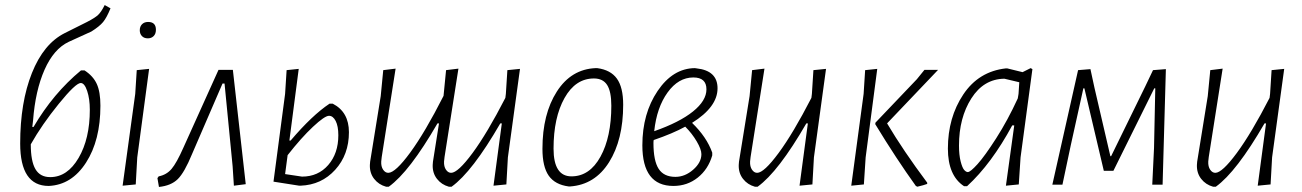

<svg xmlns="http://www.w3.org/2000/svg" viewBox="-20 -732 5160 761"><path d="M173 5Q60 5 60 -163Q60 -326 106.5 -442.5Q153 -559 237 -601L325 -645Q356 -661 368.5 -672.5Q381 -684 395 -712L418 -699Q403 -662 388.5 -644.5Q374 -627 342 -607L252 -566Q193 -538 156.5 -455.5Q120 -373 111 -254L108 -229H113Q191 -362 301 -453H315Q349 -431 363.5 -399.5Q378 -368 378 -313Q378 -176 321 -87.5Q264 1 173 5ZM300 -403Q280 -403 213 -320.5Q146 -238 102 -160Q102 -93 120.5 -61.5Q139 -30 179 -30Q247 -30 291.5 -106Q336 -182 336 -297Q336 -340 325.5 -371.5Q315 -403 300 -403Z M567 -645Q598 -645 598 -614Q598 -598 589 -589Q580 -580 566 -580Q551 -580 542.5 -589Q534 -598 534 -612Q534 -627 543 -636Q552 -645 567 -645ZM571 -459 524 -108 518 -1 466 4 516 -360 522 -454Z M846 -455H903L954 -2L907 4L902 -73L870 -401H862L741 -121Q711 -48 684.5 -22Q658 4 610 9L604 -26L609 -33Q640 -39 660 -62.5Q680 -86 707 -147Z M1064 -12 1110 -360 1116 -454 1164 -459 1127 -175H1132Q1217 -275 1286 -321H1299Q1363 -288 1363 -208Q1363 -119 1308.5 -59Q1254 1 1171 4H1166ZM1284 -273Q1267 -273 1220.5 -229.5Q1174 -186 1120 -117L1110 -42L1177 -32Q1241 -32 1281 -78Q1321 -124 1321 -196Q1321 -232 1310.5 -252.5Q1300 -273 1284 -273Z M1548 -460 1493 -110 1491 -92Q1490 -72 1498.5 -59.5Q1507 -47 1519 -47Q1547 -47 1606 -127.5Q1665 -208 1738 -352L1748 -454L1797 -460L1742 -110L1740 -92Q1739 -72 1747.5 -59.5Q1756 -47 1768 -47Q1795 -47 1853 -125.5Q1911 -204 1983 -344L1985 -360L1991 -454L2041 -459L1993 -108L1987 -1L1936 4L1969 -243H1963Q1852 -51 1770 8H1759Q1730 0 1712 -23Q1694 -46 1695 -78L1696 -91L1720 -243H1714Q1603 -51 1521 8H1510Q1481 0 1463 -23Q1445 -46 1446 -78L1447 -91L1489 -351L1499 -454Z M2341 -462H2347Q2400 -455 2425 -420.5Q2450 -386 2450 -317Q2450 -178 2394 -89Q2338 0 2240 7H2234Q2180 0 2155 -35.5Q2130 -71 2130 -142Q2130 -280 2187 -369Q2244 -458 2341 -462ZM2334 -421Q2261 -421 2217.5 -343.5Q2174 -266 2174 -143Q2174 -33 2245 -33Q2317 -33 2360 -111Q2403 -189 2403 -313Q2403 -369 2386.5 -395Q2370 -421 2334 -421Z M2649 5Q2526 5 2526 -156Q2526 -282 2586.5 -371.5Q2647 -461 2734 -462L2741 -461Q2824 -452 2824 -382Q2824 -308 2723 -245Q2781 -189 2803 -127V-116Q2787 -61 2745.5 -28Q2704 5 2649 5ZM2728 -425Q2669 -425 2626 -365.5Q2583 -306 2573 -212Q2673 -247 2726.5 -290Q2780 -333 2780 -378Q2780 -425 2728 -425ZM2570 -165Q2570 -95 2590.5 -63Q2611 -31 2657 -31Q2695 -31 2727.5 -59.5Q2760 -88 2760 -121Q2760 -140 2741.5 -171.5Q2723 -203 2696 -230Q2647 -203 2571 -177Q2570 -173 2570 -165Z M3010 -460 2955 -110 2953 -92Q2952 -72 2960.5 -59.5Q2969 -47 2981 -47Q3008 -47 3066 -125.5Q3124 -204 3196 -344L3198 -360L3204 -454L3254 -459L3206 -108L3200 -1L3149 4L3182 -243H3176Q3065 -51 2983 8H2972Q2943 0 2925 -23Q2907 -46 2908 -78L2909 -91L2951 -351L2961 -454Z M3354 4 3403 -360 3409 -454 3457 -459 3411 -108 3404 -1ZM3698 -455 3496 -243Q3560 -135 3655 -8V-3Q3642 2 3616 8L3610 5Q3533 -102 3449 -240L3450 -246L3614 -418L3644 -455Z M3967 -461H3972L4033 -446L4065 -462L4072 -458L4025 -108L4018 -1L3967 4L4000 -235H3992Q3910 -83 3813 6H3801Q3737 -36 3737 -143Q3737 -266 3798 -357.5Q3859 -449 3967 -461ZM3781 -155Q3781 -118 3787.5 -92.5Q3794 -67 3801.5 -58.5Q3809 -50 3816 -50Q3826 -50 3854.5 -81.5Q3883 -113 3928.5 -184Q3974 -255 4014 -342L4017 -360L4020 -406L3961 -420Q3879 -419 3830 -342Q3781 -265 3781 -155Z M4151 0 4253 -454 4302 -458 4318 -384 4381 -113H4384L4519 -389L4550 -454L4601 -458L4588 0H4547L4554 -145L4559 -382H4555L4393 -55H4355L4278 -382H4274L4224 -156L4191 0Z M4826 -460 4771 -110 4769 -92Q4768 -72 4776.5 -59.5Q4785 -47 4797 -47Q4824 -47 4882 -125.5Q4940 -204 5012 -344L5014 -360L5020 -454L5070 -459L5022 -108L5016 -1L4965 4L4998 -243H4992Q4881 -51 4799 8H4788Q4759 0 4741 -23Q4723 -46 4724 -78L4725 -91L4767 -351L4777 -454Z"/></svg>

Font: Alegreya Sans Light
Style: Italic
Weight: 300
Italic angle: -7°
Designer: Juan Pablo del Peral
Foundry: Huerta Tipografica
Version: Version 2.007